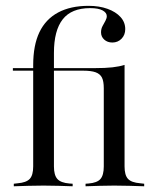

<svg xmlns="http://www.w3.org/2000/svg" viewBox="-20 -651 542 671"><path d="M132.3 -2.4Q104 -2.4 79.4 -1.6Q54.8 -0.8 28.2 0V-8.9L41.9 -10.5Q71.8 -12.9 83.9 -25.8Q96 -38.7 96 -69.4V-206.5H168.5V-69.4Q168.5 -38.7 180.6 -25.4Q192.7 -12.1 222.6 -9.7L233.9 -8.9V0Q208.1 -0.8 183.9 -1.6Q159.7 -2.4 132.3 -2.4ZM96 -206.5V-423.4Q96 -492.7 117.7 -538.3Q139.5 -583.9 183.1 -607.3Q226.6 -630.6 289.5 -630.6Q326.6 -630.6 355.6 -620.2Q384.7 -609.7 401.2 -591.5Q417.7 -573.4 417.7 -549.2Q417.7 -529 404.8 -515.7Q391.9 -502.4 372.6 -502.4Q355.6 -502.4 344.4 -512.5Q333.1 -522.6 333.1 -537.9Q333.1 -550 338.3 -559.7Q343.5 -569.4 348.4 -578.2Q353.2 -587.1 353.2 -594.4Q353.2 -606.5 338.7 -614.5Q324.2 -622.6 295.2 -622.6Q229.8 -622.6 199.2 -583.5Q168.5 -544.4 168.5 -466.1V-206.5ZM379 -2.4Q352.4 -2.4 328.6 -1.6Q304.8 -0.8 279 0V-8.9L289.5 -9.7Q319.4 -12.1 331 -25.4Q342.7 -38.7 342.7 -69.4V-206.5H415.3V-69.4Q415.3 -38.7 427.4 -25.8Q439.5 -12.9 470.2 -10.5L483.9 -8.9V0Q457.3 -0.8 432.3 -1.6Q407.3 -2.4 379 -2.4ZM342.7 -206.5V-342.7Q342.7 -366.9 336.3 -379.8Q329.8 -392.7 314.1 -398.4Q298.4 -404 270.2 -404L310.5 -412.9Q348.4 -412.9 373 -415.7Q397.6 -418.5 415.3 -424.2V-206.5ZM25 -404V-412.9H326.6V-404Z"/></svg>

Font: Playfair 144pt SemiCondensed Light
Style: Regular
Weight: 300
Width: 4
Designer: Claus Eggers Sørensen
Foundry: Claus Eggers Sørensen
Version: Version 2.203